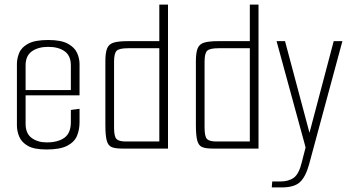

<svg xmlns="http://www.w3.org/2000/svg" viewBox="-20 -650 1533 840"><path d="M184 4Q129 4 101.5 -12Q74 -28 64 -52.5Q54 -77 54 -101V-370Q54 -394 64 -418.5Q74 -443 103.5 -459Q133 -475 191 -475Q247 -475 276.5 -459Q306 -443 317 -419Q328 -395 328 -370V-233H92V-108Q92 -66 118.5 -46.5Q145 -27 184 -27Q234 -27 262 -47.5Q290 -68 290 -116V-169L328 -174V-115Q328 -83 317 -56Q306 -29 274.5 -12.5Q243 4 184 4ZM92 -364V-256H290V-364Q290 -406 263 -425.5Q236 -445 191 -445Q147 -445 119.5 -425.5Q92 -406 92 -364Z M515 0Q484 0 468.5 -6.5Q453 -13 447 -35Q441 -57 441 -104V-382Q441 -419 448.5 -438Q456 -457 477 -463.5Q498 -470 540 -470H677V-630H715V0ZM677 -31V-439H540Q502 -439 490.5 -428Q479 -417 479 -381V-92Q479 -52 490 -41.5Q501 -31 530 -31Z M911 0Q880 0 864.5 -6.5Q849 -13 843 -35Q837 -57 837 -104V-382Q837 -419 844.5 -438Q852 -457 873 -463.5Q894 -470 936 -470H1073V-630H1111V0ZM1073 -31V-439H936Q898 -439 886.5 -428Q875 -417 875 -381V-92Q875 -52 886 -41.5Q897 -31 926 -31Z M1169 170 1171 144H1206Q1243 144 1265.5 127.5Q1288 111 1300 61L1317 -5L1190 -470H1227L1334 -69L1440 -470H1478L1332 70Q1317 124 1292 147Q1267 170 1212 170Z"/></svg>

Font: Smooch Sans Light
Style: Regular
Weight: 300
Designer: Robert E. Leuschke
Foundry: Robert E. Leuschke
Version: Version 1.010; ttfautohint (v1.8.3)